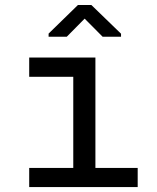

<svg xmlns="http://www.w3.org/2000/svg" viewBox="-20 -763 640 783"><path d="M99.1 -528.3V-449.7H278.8V-78.1H99.1V0H541.5V-78.1H369.1V-528.3ZM473.6 -625.5 352.5 -742.7H297.9L178.2 -626V-613.3H252.4L325.2 -687L398.4 -613.3H473.6Z"/></svg>

Font: RobotoMono Nerd Font
Style: Regular
Weight: 400
Monospace: yes
Designer: Google
Version: Version 3.000;Nerd Fonts 3.2.1